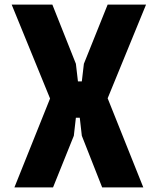

<svg xmlns="http://www.w3.org/2000/svg" viewBox="-20 -820 690 840"><path d="M43 0 199 -389 31 -800H209L312 -541L321 -464H338L347 -541L451 -800H619L451 -390L607 0H427L338 -226L329 -305H312L303 -226L212 0Z"/></svg>

Font: Martian Mono SemiCondensed
Style: Bold
Weight: 700
Width: 4
Designer: Roman Shamin
Foundry: Evil Martians
Version: Version 1.000